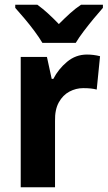

<svg xmlns="http://www.w3.org/2000/svg" viewBox="-20 -786 452 806"><path d="M345 -557Q373 -557 400 -550L386 -410Q375 -413 361.5 -414.5Q348 -416 329 -416Q299 -416 271.5 -401.5Q244 -387 227 -356.5Q210 -326 211 -278V0H67V-547H177L197 -455H204Q225 -496 261.5 -526.5Q298 -557 345 -557ZM158 -606Q145 -628 125 -655Q105 -682 83 -708Q61 -734 44 -753V-766H137Q159 -750 181 -730Q203 -710 227 -685Q252 -710 274 -730Q296 -750 320 -766H412V-753Q395 -734 373.5 -708Q352 -682 331.5 -655Q311 -628 298 -606Z"/></svg>

Font: Noto Sans Khmer UI SemiCondensed
Style: Bold
Weight: 700
Width: 4
Designer: Danh Hong and the Monotype Design Team
Foundry: Monotype Imaging Inc.
Version: Version 2.002; ttfautohint (v1.8.4.7-5d5b)